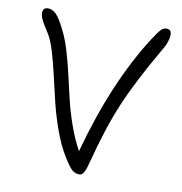

<svg xmlns="http://www.w3.org/2000/svg" viewBox="-81 -784 826 871"><g transform="rotate(10 332.5 -349.0)"><path d="M341.8 11.2Q322.3 11.2 307.6 -1.2Q293 -13.7 266.1 -58.1Q238.3 -103 215.3 -166.3Q192.4 -229.5 177.5 -290.8Q162.6 -352.1 149.4 -410.4Q136.2 -468.8 121.3 -517.8Q106.4 -566.9 90.8 -591.8Q64.9 -631.8 56.4 -649.2Q47.9 -666.5 47.9 -682.1Q47.9 -706.1 71.8 -706.1Q92.3 -706.1 109.6 -688.2Q127 -670.4 147.9 -627.9Q168.5 -589.4 184.8 -535.6Q201.2 -481.9 213.4 -427.7Q225.6 -373.5 239 -317.4Q252.4 -261.2 273.4 -201.4Q294.4 -141.6 321.8 -92.8Q411.1 -421.9 556.2 -648.9Q582.5 -689 592.8 -699Q603 -709 617.2 -709Q639.2 -709 639.2 -684.1Q639.2 -653.8 616.2 -615.2Q520.5 -451.2 470.5 -332.8Q420.4 -214.4 377.9 -48.8Q368.7 -13.2 360.4 -1Q352.1 11.2 341.8 11.2Z"/></g></svg>

Font: Shantell Sans Normal
Style: Regular
Weight: 300
Designer: Stephen Nixon, Anya Danilova, Shantell Martin
Foundry: Arrow Type
Version: Version 1.006;[559af2be0]